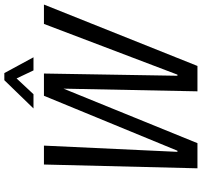

<svg xmlns="http://www.w3.org/2000/svg" viewBox="-42 -866 908 863"><g transform="rotate(-90 411.5 -434.0)"><path d="M823 -690 547 0H433L445 -602L200 0H87L104 -690H189L161 -90H166L413 -690H513L503 -90H508L736 -690ZM483 -868H515L586 -737H527L491 -813L420 -737H356Z"/></g></svg>

Font: Decalotype
Style: Italic
Weight: 400
Italic angle: -12°
Designer: Alfredo Marco Pradil
Foundry: Alfredo Marco Pradil
Version: Version 1.0